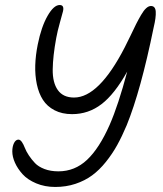

<svg xmlns="http://www.w3.org/2000/svg" viewBox="-20 -702 645 762"><path d="M199.2 40Q157.7 40 123.5 25.6Q89.4 11.2 69.6 -10.7Q49.8 -32.7 39.3 -56.4Q28.8 -80.1 28.8 -101.1Q28.8 -120.6 35.6 -134.3Q42.5 -147.9 53.2 -147.9Q60.1 -147.9 66.7 -138.7Q73.2 -129.4 78.6 -115.2Q84 -101.1 94.7 -85Q105.5 -68.8 118.9 -54.7Q132.3 -40.5 156.5 -31.2Q180.7 -22 211.9 -22Q276.9 -22 325.4 -67.6Q374 -113.3 415 -206.1Q449.7 -285.2 484.9 -418Q434.6 -328.1 382.8 -288.6Q331.1 -249 266.1 -249Q226.1 -249 196.5 -264.4Q167 -279.8 150.4 -305.7Q133.8 -331.5 126.2 -367.4Q118.7 -403.3 119.9 -442.9Q121.1 -482.4 129.9 -525.9Q144 -595.7 168.7 -638.9Q193.4 -682.1 216.8 -682.1Q235.8 -682.1 230 -657.2Q228.5 -650.9 218.3 -614.5Q208 -578.1 203.1 -550.8Q189.9 -479 189.2 -426.5Q188.5 -374 209.5 -344.5Q230.5 -314.9 273.9 -314.9Q372.6 -314.9 475.1 -514.2Q484.4 -531.7 497.8 -560.1Q511.2 -588.4 520 -606Q528.8 -623.5 539.6 -642.1Q550.3 -660.6 560.1 -669.4Q569.8 -678.2 579.1 -678.2Q596.7 -678.2 598.1 -655.8Q599.6 -633.3 589.8 -592.8Q538.6 -341.8 482.9 -205.1Q464.4 -161.1 445.1 -126.2Q425.8 -91.3 400.1 -59.3Q374.5 -27.3 345.7 -6.1Q316.9 15.1 279.5 27.6Q242.2 40 199.2 40Z"/></svg>

Font: Shantell Sans Bouncy
Style: Italic
Weight: 300
Italic angle: -11.31°
Designer: Stephen Nixon, Anya Danilova, Shantell Martin
Foundry: Arrow Type
Version: Version 1.006;[9816181b4]